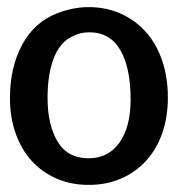

<svg xmlns="http://www.w3.org/2000/svg" viewBox="-20 -514 540 541"><path d="M230 7Q180 7 139 -11Q98 -29 69 -61Q40 -93 24 -138.5Q8 -184 8 -238Q8 -324 42.5 -388Q77 -452 142 -477Q187 -494 230 -494Q278 -494 319 -476Q360 -458 390 -425Q420 -392 436.5 -344.5Q453 -297 453 -238Q453 -185 437.5 -140Q422 -95 393 -62.5Q364 -30 322.5 -11.5Q281 7 230 7ZM231 -423Q205 -423 183 -411Q148 -394 131 -349Q114 -304 114 -238Q114 -163 142 -115.5Q170 -68 230 -68Q285 -68 316.5 -112Q348 -156 348 -234Q348 -323 319 -373Q290 -423 231 -423Z"/></svg>

Font: Jura
Style: Bold
Weight: 700
Designer: Ed Merritt
Foundry: Ten by Twenty
Version: Version 1.007